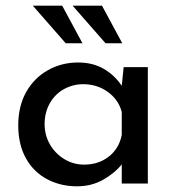

<svg xmlns="http://www.w3.org/2000/svg" viewBox="-20 -653 627 683"><path d="M505.9 -414.1V0H413.1V-68.4Q390.6 -39.1 348.6 -14.6Q306.6 9.8 253.9 9.8Q195.3 9.8 147.5 -15.6Q99.6 -41 72.3 -89.8Q44.9 -138.7 44.9 -207Q44.9 -275.4 73.2 -325.7Q101.6 -376 150.4 -403.3Q199.2 -430.7 257.8 -430.7Q310.5 -430.7 349.6 -407.7Q388.7 -384.8 413.1 -347.7L419.9 -414.1ZM413.1 -172.9V-254.9Q401.4 -298.8 363.3 -326.2Q325.2 -353.5 276.4 -353.5Q239.3 -353.5 207.5 -335.9Q175.8 -318.4 157.2 -285.6Q138.7 -252.9 138.7 -211.9Q138.7 -171.9 157.7 -139.2Q176.8 -106.4 209 -86.9Q241.2 -67.4 279.3 -67.4Q330.1 -67.4 366.7 -95.7Q403.3 -124 413.1 -172.9ZM201.2 -632.8 273.4 -499H213.9L96.7 -632.8ZM342.8 -632.8 415 -499H355.5L238.3 -632.8Z"/></svg>

Font: Josefin Sans CFJ
Style: Regular
Weight: 400
Designer: Santiago Orozco
Foundry: Typemade
Version: Version 2.000